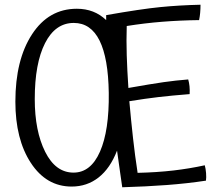

<svg xmlns="http://www.w3.org/2000/svg" viewBox="-20 -754 931 812"><path d="M851 10Q772 22 685.5 28.5Q599 35 497 38Q493 11 488.5 -21Q484 -53 475 -117Q446 -42 397 -3.5Q348 35 283 35Q176 35 110.5 -65Q45 -165 45 -324Q45 -501 115.5 -609Q186 -717 305 -717Q342 -717 373 -705Q404 -693 429 -669Q429 -674 429 -679.5Q429 -685 429 -690Q577 -716 658 -724Q739 -732 828 -734Q828 -716 826.5 -699.5Q825 -683 822 -669Q742 -668 666.5 -662Q591 -656 516 -644Q514 -584 516 -520Q518 -456 523 -382Q619 -399 671.5 -406.5Q724 -414 776 -418Q780 -404 781.5 -389Q783 -374 782 -356Q706 -350 650.5 -343.5Q595 -337 527 -326Q534 -247 542.5 -170.5Q551 -94 562 -23Q645 -25 713.5 -33Q782 -41 846 -55Q850 -41 851.5 -22Q853 -3 851 10ZM291 -24Q364 -24 403 -113Q442 -202 440 -361Q438 -508 401 -582.5Q364 -657 292 -657Q214 -657 170.5 -571.5Q127 -486 127 -335Q127 -200 171 -112Q215 -24 291 -24Z"/></svg>

Font: Atma
Style: Regular
Weight: 400
Designer: Gregori Vincens, Jeremie Hornus, Riccardo Olocco, Yoann Minet.
Foundry: black foundry
Version: Version 1.102;PS 1.100;hotconv 1.0.86;makeotf.lib2.5.63406